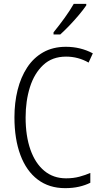

<svg xmlns="http://www.w3.org/2000/svg" viewBox="-20 -967 528 997"><path d="M323 -673Q251 -673 204.5 -629.5Q158 -586 135.5 -514.5Q113 -443 113 -357Q113 -261 138 -190Q163 -119 210 -80Q257 -41 323 -41Q361 -41 392.5 -49.5Q424 -58 449 -69V-18Q423 -5 390.5 2.5Q358 10 318 10Q235 10 176 -34.5Q117 -79 86 -162Q55 -245 55 -358Q55 -434 71.5 -500Q88 -566 121 -616.5Q154 -667 204.5 -695.5Q255 -724 322 -724Q398 -724 462 -690L440 -642Q386 -673 323 -673ZM428 -939Q413 -917 389.5 -889Q366 -861 340 -834Q314 -807 293 -788H258V-799Q288 -836 315.5 -874Q343 -912 363 -947H428Z"/></svg>

Font: Noto Sans Gurmukhi UI Condensed Light
Style: Regular
Weight: 300
Width: 3
Designer: Jelle Bosma - Monotype Design Team
Foundry: Monotype Imaging Inc.
Version: Version 2.004; ttfautohint (v1.8.4.7-5d5b)